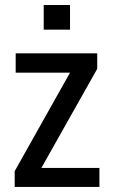

<svg xmlns="http://www.w3.org/2000/svg" viewBox="-20 -739 448 759"><path d="M143.6 -75.2H373V0H38.1V-62.5L256.8 -451.7H42V-528.3H364.3V-466.8ZM256.8 -621.6H152.8V-719.2H256.8Z"/></svg>

Font: Franco
Style: Regular
Weight: 400
Designer: Google
Version: Version 1.200311; 2013